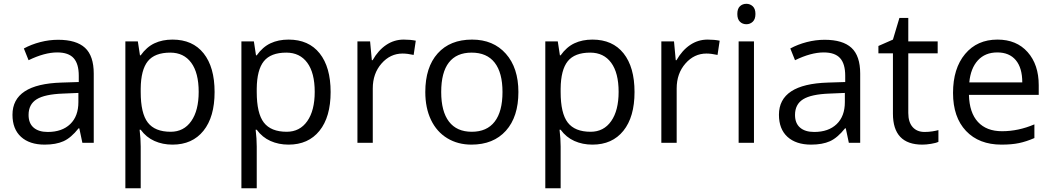

<svg xmlns="http://www.w3.org/2000/svg" viewBox="-20 -754 5558 1014"><path d="M415 0 398.9 -76.2H395Q355 -25.9 315.2 -8.1Q275.4 9.8 215.8 9.8Q136.2 9.8 91.1 -31.2Q45.9 -72.3 45.9 -147.9Q45.9 -310.1 305.2 -317.9L396 -320.8V-354Q396 -417 368.9 -447Q341.8 -477.1 282.2 -477.1Q215.3 -477.1 130.9 -436L106 -498Q145.5 -519.5 192.6 -531.7Q239.7 -543.9 287.1 -543.9Q382.8 -543.9 429 -501.5Q475.1 -459 475.1 -365.2V0ZM231.9 -57.1Q307.6 -57.1 350.8 -98.6Q394 -140.1 394 -214.8V-263.2L313 -259.8Q216.3 -256.3 173.6 -229.7Q130.9 -203.1 130.9 -147Q130.9 -103 157.5 -80.1Q184.1 -57.1 231.9 -57.1Z M891.1 9.8Q838.9 9.8 795.7 -9.5Q752.4 -28.8 723.1 -68.8H717.3Q723.1 -22 723.1 20V240.2H642.1V-535.2H708L719.2 -461.9H723.1Q754.4 -505.9 795.9 -525.4Q837.4 -544.9 891.1 -544.9Q997.6 -544.9 1055.4 -472.2Q1113.3 -399.4 1113.3 -268.1Q1113.3 -136.2 1054.4 -63.2Q995.6 9.8 891.1 9.8ZM879.4 -476.1Q797.4 -476.1 760.7 -430.7Q724.1 -385.3 723.1 -286.1V-268.1Q723.1 -155.3 760.7 -106.7Q798.3 -58.1 881.3 -58.1Q950.7 -58.1 990 -114.3Q1029.3 -170.4 1029.3 -269Q1029.3 -369.1 990 -422.6Q950.7 -476.1 879.4 -476.1Z M1503.9 9.8Q1451.7 9.8 1408.4 -9.5Q1365.2 -28.8 1335.9 -68.8H1330.1Q1335.9 -22 1335.9 20V240.2H1254.9V-535.2H1320.8L1332 -461.9H1335.9Q1367.2 -505.9 1408.7 -525.4Q1450.2 -544.9 1503.9 -544.9Q1610.4 -544.9 1668.2 -472.2Q1726.1 -399.4 1726.1 -268.1Q1726.1 -136.2 1667.2 -63.2Q1608.4 9.8 1503.9 9.8ZM1492.2 -476.1Q1410.2 -476.1 1373.5 -430.7Q1336.9 -385.3 1335.9 -286.1V-268.1Q1335.9 -155.3 1373.5 -106.7Q1411.1 -58.1 1494.1 -58.1Q1563.5 -58.1 1602.8 -114.3Q1642.1 -170.4 1642.1 -269Q1642.1 -369.1 1602.8 -422.6Q1563.5 -476.1 1492.2 -476.1Z M2111.8 -544.9Q2147.5 -544.9 2175.8 -539.1L2164.6 -463.9Q2131.3 -471.2 2106 -471.2Q2041 -471.2 1994.9 -418.5Q1948.7 -365.7 1948.7 -287.1V0H1867.7V-535.2H1934.6L1943.8 -436H1947.8Q1977.5 -488.3 2019.5 -516.6Q2061.5 -544.9 2111.8 -544.9Z M2717.8 -268.1Q2717.8 -137.2 2651.9 -63.7Q2585.9 9.8 2469.7 9.8Q2397.9 9.8 2342.3 -23.9Q2286.6 -57.6 2256.3 -120.6Q2226.1 -183.6 2226.1 -268.1Q2226.1 -398.9 2291.5 -471.9Q2356.9 -544.9 2473.1 -544.9Q2585.4 -544.9 2651.6 -470.2Q2717.8 -395.5 2717.8 -268.1ZM2310.1 -268.1Q2310.1 -165.5 2351.1 -111.8Q2392.1 -58.1 2471.7 -58.1Q2551.3 -58.1 2592.5 -111.6Q2633.8 -165 2633.8 -268.1Q2633.8 -370.1 2592.5 -423.1Q2551.3 -476.1 2470.7 -476.1Q2391.1 -476.1 2350.6 -423.8Q2310.1 -371.6 2310.1 -268.1Z M3108.9 9.8Q3056.6 9.8 3013.4 -9.5Q2970.2 -28.8 2940.9 -68.8H2935.1Q2940.9 -22 2940.9 20V240.2H2859.9V-535.2H2925.8L2937 -461.9H2940.9Q2972.2 -505.9 3013.7 -525.4Q3055.2 -544.9 3108.9 -544.9Q3215.3 -544.9 3273.2 -472.2Q3331.1 -399.4 3331.1 -268.1Q3331.1 -136.2 3272.2 -63.2Q3213.4 9.8 3108.9 9.8ZM3097.2 -476.1Q3015.1 -476.1 2978.5 -430.7Q2941.9 -385.3 2940.9 -286.1V-268.1Q2940.9 -155.3 2978.5 -106.7Q3016.1 -58.1 3099.1 -58.1Q3168.5 -58.1 3207.8 -114.3Q3247.1 -170.4 3247.1 -269Q3247.1 -369.1 3207.8 -422.6Q3168.5 -476.1 3097.2 -476.1Z M3716.8 -544.9Q3752.4 -544.9 3780.8 -539.1L3769.5 -463.9Q3736.3 -471.2 3710.9 -471.2Q3646 -471.2 3599.9 -418.5Q3553.7 -365.7 3553.7 -287.1V0H3472.7V-535.2H3539.6L3548.8 -436H3552.7Q3582.5 -488.3 3624.5 -516.6Q3666.5 -544.9 3716.8 -544.9Z M3961.9 0H3880.9V-535.2H3961.9ZM3874 -680.2Q3874 -708 3887.7 -720.9Q3901.4 -733.9 3921.9 -733.9Q3941.4 -733.9 3955.6 -720.7Q3969.7 -707.5 3969.7 -680.2Q3969.7 -652.8 3955.6 -639.4Q3941.4 -626 3921.9 -626Q3901.4 -626 3887.7 -639.4Q3874 -652.8 3874 -680.2Z M4462.9 0 4446.8 -76.2H4442.9Q4402.8 -25.9 4363 -8.1Q4323.2 9.8 4263.7 9.8Q4184.1 9.8 4138.9 -31.2Q4093.8 -72.3 4093.8 -147.9Q4093.8 -310.1 4353 -317.9L4443.8 -320.8V-354Q4443.8 -417 4416.7 -447Q4389.6 -477.1 4330.1 -477.1Q4263.2 -477.1 4178.7 -436L4153.8 -498Q4193.4 -519.5 4240.5 -531.7Q4287.6 -543.9 4335 -543.9Q4430.7 -543.9 4476.8 -501.5Q4522.9 -459 4522.9 -365.2V0ZM4279.8 -57.1Q4355.5 -57.1 4398.7 -98.6Q4441.9 -140.1 4441.9 -214.8V-263.2L4360.8 -259.8Q4264.2 -256.3 4221.4 -229.7Q4178.7 -203.1 4178.7 -147Q4178.7 -103 4205.3 -80.1Q4231.9 -57.1 4279.8 -57.1Z M4862.8 -57.1Q4884.3 -57.1 4904.3 -60.3Q4924.3 -63.5 4936 -66.9V-4.9Q4922.9 1.5 4897.2 5.6Q4871.6 9.8 4851.1 9.8Q4695.8 9.8 4695.8 -153.8V-472.2H4619.1V-511.2L4695.8 -544.9L4730 -659.2H4776.9V-535.2H4932.1V-472.2H4776.9V-157.2Q4776.9 -108.9 4799.8 -83Q4822.8 -57.1 4862.8 -57.1Z M5269 9.8Q5150.4 9.8 5081.8 -62.5Q5013.2 -134.8 5013.2 -263.2Q5013.2 -392.6 5076.9 -468.8Q5140.6 -544.9 5248 -544.9Q5348.6 -544.9 5407.2 -478.8Q5465.8 -412.6 5465.8 -304.2V-252.9H5097.2Q5099.6 -158.7 5144.8 -109.9Q5189.9 -61 5272 -61Q5358.4 -61 5442.9 -97.2V-24.9Q5399.9 -6.3 5361.6 1.7Q5323.2 9.8 5269 9.8ZM5247.1 -477.1Q5182.6 -477.1 5144.3 -435.1Q5106 -393.1 5099.1 -318.8H5378.9Q5378.9 -395.5 5344.7 -436.3Q5310.5 -477.1 5247.1 -477.1Z"/></svg>

Font: f04293028
Style: Regular
Weight: 400
Foundry: Ascender Corporation
Version: Version 1.10